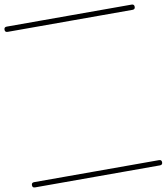

<svg xmlns="http://www.w3.org/2000/svg" viewBox="-112 -636 940 1082"><g transform="rotate(-10 357.5 -95.0)"><path d="M0 -555Q179 -555 357.5 -555Q536 -555 715 -555Q730 -555 730 -540Q730 -525 715 -525Q536 -525 357.5 -525Q179 -525 0 -525Q-15 -525 -15 -540Q-15 -555 0 -555ZM0 335Q179 335 357.5 335Q536 335 715 335Q730 335 730 350Q730 365 715 365Q536 365 357.5 365Q179 365 0 365Q-15 365 -15 350Q-15 335 0 335Z"/></g></svg>

Font: FRB American Cursive Just Guidelines
Style: Italic
Weight: 400
Italic angle: -25°
Version: Version 2.0;Modular Font Editor K font №1